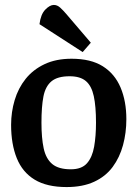

<svg xmlns="http://www.w3.org/2000/svg" viewBox="-20 -746 558 778"><path d="M250 12Q170 12 120.5 -18Q71 -48 48 -105Q25 -162 25 -240Q25 -292 39.5 -340.5Q54 -389 84 -426.5Q114 -464 160.5 -486Q207 -508 270 -508Q348 -508 396.5 -477.5Q445 -447 468.5 -391.5Q492 -336 492 -263Q492 -208 478.5 -158Q465 -108 436.5 -69.5Q408 -31 361.5 -9.5Q315 12 250 12ZM267 -60Q311 -60 332.5 -84.5Q354 -109 361.5 -152Q369 -195 369 -249Q369 -315 360 -356.5Q351 -398 328 -417.5Q305 -437 262 -437Q213 -437 188.5 -416.5Q164 -396 156 -355Q148 -314 148 -249Q148 -187 157 -145Q166 -103 191.5 -81.5Q217 -60 267 -60ZM315 -535 140 -648Q145 -688 163.5 -707Q182 -726 198 -726Q212 -726 224 -715Q236 -704 248 -690L348 -573Z"/></svg>

Font: Faustina Light SemiBold
Style: Regular
Weight: 600
Version: Version 1.200